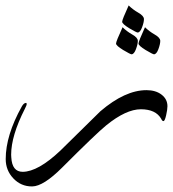

<svg xmlns="http://www.w3.org/2000/svg" viewBox="-20 -519 636 706"><path d="M463.9 -319.3Q459.5 -319.3 433.1 -335Q406.7 -351.1 406.7 -358.9Q406.7 -366.7 430.7 -418.9Q445.8 -403.8 466.3 -392.1Q486.8 -380.4 486.8 -368.7Q486.8 -356.9 480 -338.4Q473.1 -319.8 463.9 -319.3ZM546.4 -319.3Q542 -319.3 515.6 -335Q489.3 -351.1 489.3 -358.9Q489.3 -366.7 513.2 -418.9Q528.3 -403.8 548.8 -392.1Q569.3 -380.4 569.3 -368.7Q569.3 -356.9 562.5 -338.4Q555.7 -319.8 546.4 -319.3ZM486.3 -399.4Q481.9 -399.4 455.6 -415Q429.2 -431.2 429.2 -439Q429.2 -446.8 453.1 -499Q468.3 -483.9 488.8 -472.2Q509.3 -460.4 509.3 -448.7Q509.3 -437 502.4 -418.5Q495.6 -399.9 486.3 -399.4ZM595.7 -128.4Q595.7 -116.2 590.8 -94.7Q585.9 -73.7 581.1 -73.7Q576.2 -73.7 572.8 -82Q552.7 -117.2 498 -117.2Q443.4 -117.2 370.6 -58.1Q335 -29.3 208 97.7Q139.6 166 98.6 166.5H97.2Q57.1 166.5 29.1 137Q1 107.4 1 65.9Q1 -21.5 60.1 -127.4Q67.4 -140.6 75.7 -140.6Q78.1 -140.6 78.1 -136.2Q78.1 -131.8 71.3 -118.7Q21 -19.5 21 49.8Q21 54.7 21.5 59.6Q24.4 112.8 63.5 112.8Q120.1 112.3 202.1 34.7Q275.9 -37.6 349.1 -109.9Q439.9 -187.5 518.6 -187.5Q552.7 -187.5 574.2 -170.9Q595.7 -154.3 595.7 -128.4Z"/></svg>

Font: DimaThulth2
Style: Regular
Weight: 400
Designer: R.Balvardi
Foundry: R.Balvardi (R.Balvardi@gmail.com)
Version: Version 1.00;November 13, 2018;FontCreator 11.5.0.2427 64-bi